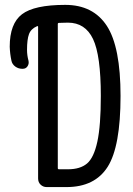

<svg xmlns="http://www.w3.org/2000/svg" viewBox="-20 -760 540 780"><path d="M214.8 -662.1V-77.1Q214.8 -72.3 219.7 -72.3H255.9Q305.7 -72.3 333.5 -95.7Q361.3 -119.1 375.5 -184.6Q389.6 -250 389.6 -370.1Q389.6 -535.2 357.9 -601.6Q326.2 -668 255.9 -668Q249 -668 236.8 -667.5Q224.6 -667 219.7 -667Q214.8 -667 214.8 -662.1ZM70.3 -480.5Q54.7 -480.5 42 -489.7Q29.3 -499 26.4 -513.7Q20.5 -541 19.5 -570.3Q19.5 -664.1 69.3 -702.1Q119.1 -740.2 245.1 -740.2Q358.4 -740.2 414.1 -654.8Q469.7 -569.3 469.7 -370.1Q469.7 -165 417.5 -82.5Q365.2 0 250 0H169.9Q155.3 0 145 -9.8Q134.8 -19.5 134.8 -35.2V-651.4Q134.8 -653.3 133.3 -653.8Q131.8 -654.3 129.9 -653.3Q105.5 -642.6 97.7 -621.1Q89.8 -599.6 89.8 -557.6Q89.8 -535.2 95.7 -513.7Q98.6 -501 91.8 -490.7Q85 -480.5 72.3 -480.5Z"/></svg>

Font: Rounded-L Mgen+ 2m regular
Style: Regular
Weight: 400
Designer: [Source Han Sans]
Ryoko NISHIZUKA  (kana & ideographs); Paul D. Hunt (Latin, Greek & Cyrillic); Wenlong ZHANG  (bopomofo
Version: Version 1.059.20150602